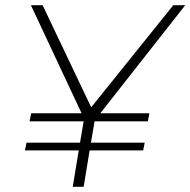

<svg xmlns="http://www.w3.org/2000/svg" viewBox="-20 -719 733 739"><path d="M693 -699 366 -283H555L549 -252H344L330 -170H537L531 -140H325L302 0H260L283 -140H76L82 -170H288L302 -252H94L100 -283H294L99 -699H144L331 -306L647 -699Z"/></svg>

Font: TypoPRO Montserrat
Style: Italic
Weight: 275
Italic angle: -11.3°
Designer: Julieta Ulanovsky
Foundry: Julieta Ulanovsky
Version: Version 6.001